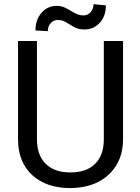

<svg xmlns="http://www.w3.org/2000/svg" viewBox="-20 -912 688 941"><path d="M583 -710.9V-227.5Q582.5 -127 519.8 -63Q457 1 349.6 8.8L324.7 9.8Q208 9.8 138.7 -53.2Q69.3 -116.2 68.4 -226.6V-710.9H161.1V-229.5Q161.1 -152.3 203.6 -109.6Q246.1 -66.9 324.7 -66.9Q404.3 -66.9 446.5 -109.4Q488.8 -151.9 488.8 -229V-710.9ZM499 -885.7Q499 -833 469 -800.3Q439 -767.6 394 -767.6Q374 -767.6 359.4 -772.5Q344.7 -777.3 321 -792.5Q297.4 -807.6 286.9 -810.8Q276.4 -814 262.7 -814Q242.7 -814 228.5 -798.6Q214.4 -783.2 214.4 -759.3L153.8 -762.7Q153.8 -814.9 183.3 -849.1Q212.9 -883.3 258.3 -883.3Q275.4 -883.3 289.1 -878.4Q302.7 -873.5 326.2 -859.4Q349.6 -845.2 362.1 -840.8Q374.5 -836.4 389.6 -836.4Q410.6 -836.4 424.6 -853Q438.5 -869.6 438.5 -891.6Z"/></svg>

Font: Noboto
Style: Regular
Weight: 400
Designer: Google
Version: Version 2.001101; 2014